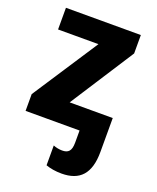

<svg xmlns="http://www.w3.org/2000/svg" viewBox="-144 -632 775 947"><g transform="rotate(20 244.0 -158.0)"><path d="M36.1 -545.9V-432.1H248L22.9 -87.9V0H306.2V64C306.2 108.4 290 122.1 258.8 122.1C243.2 122.1 225.6 118.7 211.9 112.8V216.8C234.9 225.1 263.2 230 294.9 230C390.1 230 439 178.7 439 64V-113.8H212.9L429.2 -449.2V-545.9Z"/></g></svg>

Font: Avrile Sans
Style: Bold
Weight: 700
Designer: Monotype Design Team, Google (font), Stefan Peev (BGR Cyrillic), Cristiano Sobral (main changes)
Foundry: The Avrile Sans Project Authors
Version: Version 3.110